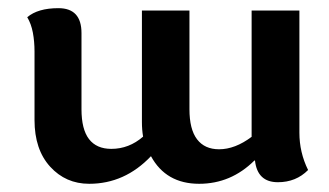

<svg xmlns="http://www.w3.org/2000/svg" viewBox="-20 -444 813 475"><path d="M610.8 -46.9H609.4Q551.3 10.7 472.7 10.7Q390.6 10.7 353.5 -57.6Q288.6 10.7 200.7 10.7Q142.6 10.7 104 -31.7Q65.4 -74.2 65.4 -147V-316.4Q65.4 -341.3 61.3 -363.3Q57.1 -385.3 47.4 -401.4Q73.7 -423.8 124.5 -423.8Q181.6 -423.8 181.6 -362.3V-173.8Q181.6 -124 200.2 -99.9Q218.8 -75.7 255.4 -75.7Q299.3 -75.7 334 -106Q331.1 -122.6 331.1 -142.1V-418H448.7V-173.8Q448.7 -124 467.5 -99.4Q486.3 -74.7 522 -74.7Q561.5 -74.7 602.5 -105.5V-418H720.7V-115.7Q720.7 -66.9 742.2 -23.4Q712.4 6.8 667.5 6.8Q616.7 6.8 610.8 -46.9Z"/></svg>

Font: ALMAS
Style: Bold
Weight: 700
Designer: ALMAS Font/ by Husham Jawad Kadhim, derived from the Bainsely font by/ Paul James MIller
Foundry: High-Logic / Made with FontCreator
Version: Version 1.411;September 19, 2021;FontCreator 14.0.0.2814 32-